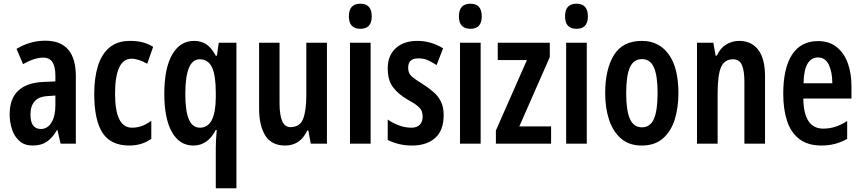

<svg xmlns="http://www.w3.org/2000/svg" viewBox="-20 -773 4635 1033"><path d="M224 -554Q388 -554 388 -363V0H306L289 -74H287Q263 -32 232.5 -11Q202 10 156 10Q112 10 85 -14Q58 -38 45 -76Q32 -114 32 -158Q32 -242 78 -285Q124 -328 211 -332L278 -335V-366Q278 -413 262.5 -438Q247 -463 213 -463Q166 -463 104 -428L69 -510Q141 -554 224 -554ZM237 -256Q190 -254 167 -228.5Q144 -203 144 -158Q144 -116 158.5 -97.5Q173 -79 200 -79Q235 -79 256.5 -113Q278 -147 278 -207V-259Z M676 10Q576 10 531.5 -58.5Q487 -127 487 -268Q487 -353 506.5 -417Q526 -481 568.5 -517Q611 -553 679 -553Q722 -553 751 -544.5Q780 -536 804 -521L772 -430Q725 -457 687 -457Q643 -457 621 -409Q599 -361 599 -269Q599 -86 690 -86Q719 -86 743 -95Q767 -104 794 -123V-26Q767 -7 737.5 1.5Q708 10 676 10Z M1141 24Q1141 8 1142 -16Q1143 -40 1146 -74H1141Q1098 10 1020 10Q946 10 905 -62.5Q864 -135 864 -268Q864 -406 906.5 -479.5Q949 -553 1024 -553Q1063 -553 1090.5 -534.5Q1118 -516 1141 -473H1147L1157 -543H1252V240H1141ZM1056 -86Q1140 -86 1141 -249V-274Q1141 -368 1120.5 -411Q1100 -454 1054 -454Q977 -454 977 -267Q977 -174 996.5 -130Q1016 -86 1056 -86Z M1739 -543V0H1652L1639 -71H1633Q1596 10 1514 10Q1441 10 1407.5 -43.5Q1374 -97 1374 -189V-543H1484V-218Q1484 -89 1542 -89Q1593 -89 1610.5 -132.5Q1628 -176 1628 -261V-543Z M1919 -753Q1980 -753 1980 -685Q1980 -618 1919 -618Q1857 -618 1857 -685Q1857 -753 1919 -753ZM1974 -543V0H1863V-543Z M2367 -154Q2367 -71 2321 -30.5Q2275 10 2197 10Q2159 10 2126.5 2Q2094 -6 2066 -20V-130Q2091 -112 2124.5 -99Q2158 -86 2194 -86Q2223 -86 2238.5 -102Q2254 -118 2254 -146Q2254 -161 2249 -174.5Q2244 -188 2227 -202.5Q2210 -217 2175 -236Q2121 -267 2093.5 -305Q2066 -343 2066 -405Q2066 -474 2109 -513.5Q2152 -553 2226 -553Q2299 -553 2364 -513L2329 -423Q2305 -438 2283 -448.5Q2261 -459 2230 -459Q2176 -459 2176 -408Q2176 -392 2181.5 -380Q2187 -368 2204 -354.5Q2221 -341 2254 -321Q2285 -301 2311 -279Q2337 -257 2352 -227Q2367 -197 2367 -154Z M2511 -753Q2572 -753 2572 -685Q2572 -618 2511 -618Q2449 -618 2449 -685Q2449 -753 2511 -753ZM2566 -543V0H2455V-543Z M2945 0H2648V-71L2815 -450H2658V-543H2938V-466L2774 -93H2945Z M3082 -753Q3143 -753 3143 -685Q3143 -618 3082 -618Q3020 -618 3020 -685Q3020 -753 3082 -753ZM3137 -543V0H3026V-543Z M3630 -272Q3630 -193 3610 -129.5Q3590 -66 3546.5 -28Q3503 10 3432 10Q3365 10 3321.5 -27.5Q3278 -65 3257 -128.5Q3236 -192 3236 -272Q3236 -400 3283 -476.5Q3330 -553 3434 -553Q3525 -553 3577.5 -481Q3630 -409 3630 -272ZM3349 -271Q3349 -179 3369 -133.5Q3389 -88 3434 -88Q3478 -88 3498 -133Q3518 -178 3518 -272Q3518 -366 3498 -410.5Q3478 -455 3434 -455Q3389 -455 3369 -410.5Q3349 -366 3349 -271Z M3957 -553Q4023 -553 4059.5 -505Q4096 -457 4096 -363V0H3985V-333Q3985 -393 3971.5 -423.5Q3958 -454 3924 -454Q3878 -454 3859.5 -412Q3841 -370 3841 -270V0H3730V-543H3818L3830 -474H3837Q3855 -514 3887 -533.5Q3919 -553 3957 -553Z M4381 -552Q4440 -552 4480 -521Q4520 -490 4540.5 -435.5Q4561 -381 4561 -310V-243H4302Q4304 -81 4409 -81Q4442 -81 4473 -90.5Q4504 -100 4538 -122V-26Q4507 -8 4472.5 1Q4438 10 4400 10Q4326 10 4280.5 -25Q4235 -60 4214.5 -122.5Q4194 -185 4194 -268Q4194 -406 4241.5 -479Q4289 -552 4381 -552ZM4381 -464Q4346 -464 4325.5 -431.5Q4305 -399 4303 -325H4458Q4458 -386 4439 -425Q4420 -464 4381 -464Z"/></svg>

Font: Noto Sans Malayalam ExtraCondensed SemiBold
Style: Regular
Weight: 600
Width: 2
Designer: Jelle Bosma - Monotype Design Team
Foundry: Monotype Imaging Inc.
Version: Version 2.104; ttfautohint (v1.8.4.7-5d5b)